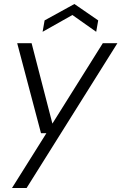

<svg xmlns="http://www.w3.org/2000/svg" viewBox="-20 -720 607 960"><path d="M40 220 212 -54H185L66 -504H138L242 -102L494 -504H567L113 220ZM193 -561 203 -618 352 -700 471 -618 461 -561 342 -645Z"/></svg>

Font: DM Sans Light
Style: Italic
Weight: 300
Italic angle: -10°
Designer: Colophon Foundry, Jonny Pinhorn
Foundry: Colophon Foundry
Version: Version 4.004;gftools[0.9.30]